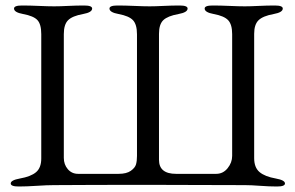

<svg xmlns="http://www.w3.org/2000/svg" viewBox="-20 -673 1074 698"><path d="M558 -550V-92Q558 -41 620 -41H766Q791 -41 807.5 -61.5Q824 -82 824 -106V-549Q824 -584 809.5 -599.5Q795 -615 757 -622Q724 -628 724 -642Q724 -653 753 -653Q781 -653 814.5 -651.5Q848 -650 870 -650Q890 -650 920.5 -651.5Q951 -653 979 -653Q1008 -653 1008 -642Q1008 -628 975 -622Q936 -615 920 -599.5Q904 -584 904 -550V-98Q904 -64 923.5 -47.5Q943 -31 983 -24Q1016 -18 1016 -6Q1016 5 987 5Q959 5 925.5 2.5Q892 0 870 0Q799 0 685 -0.5Q571 -1 522 -1Q310 -1 176 0Q152 0 114 2.5Q76 5 48 5Q19 5 19 -6Q19 -18 52 -24Q92 -31 111 -47Q130 -63 130 -97V-549Q130 -585 116 -600Q102 -615 64 -622Q31 -628 31 -642Q31 -653 60 -653Q88 -653 121.5 -651.5Q155 -650 177 -650Q197 -650 227.5 -651.5Q258 -653 286 -653Q315 -653 315 -642Q315 -628 282 -622Q243 -615 227.5 -599.5Q212 -584 212 -549V-99Q212 -75 226.5 -58Q241 -41 264 -41H411Q440 -41 455.5 -52Q471 -63 474.5 -75.5Q478 -88 478 -106V-548Q478 -584 463.5 -599.5Q449 -615 411 -622Q378 -628 378 -642Q378 -653 407 -653Q435 -653 468.5 -651.5Q502 -650 524 -650Q544 -650 574.5 -651.5Q605 -653 633 -653Q662 -653 662 -642Q662 -628 629 -622Q590 -615 574 -600Q558 -585 558 -550Z"/></svg>

Font: EB Garamond SC 12
Style: Regular
Weight: 400
Version: Version 0.016 ; ttfautohint (v0.97) -l 8 -r 50 -G 200 -x 0 -